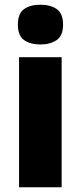

<svg xmlns="http://www.w3.org/2000/svg" viewBox="-20 -796 343 816"><path d="M152 -776Q194 -776 221 -757.5Q248 -739 248 -691Q248 -644 220.5 -625.5Q193 -607 152 -607Q109 -607 82.5 -625.5Q56 -644 56 -691Q56 -739 82.5 -757.5Q109 -776 152 -776ZM242 -553V0H61V-553Z"/></svg>

Font: Noto Sans SemiCondensed Black
Style: Regular
Weight: 900
Width: 4
Designer: Monotype Design Team
Foundry: Monotype Imaging Inc.
Version: Version 2.013; ttfautohint (v1.8.4.7-5d5b)